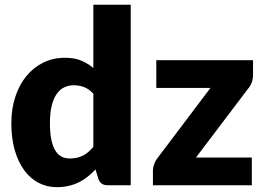

<svg xmlns="http://www.w3.org/2000/svg" viewBox="-20 -768 1097 796"><path d="M27 0ZM426 0Q397 0 388 -26L376 -65.5Q360.5 -49 343.5 -35.5Q326.5 -22 306.8 -12.2Q287 -2.5 264.2 2.8Q241.5 8 215 8Q174.5 8 140 -10Q105.5 -28 80.5 -62Q55.5 -96 41.2 -145.2Q27 -194.5 27 -257.5Q27 -315.5 43 -365.2Q59 -415 88.2 -451.2Q117.5 -487.5 158.5 -508Q199.5 -528.5 249 -528.5Q289 -528.5 316.8 -516.8Q344.5 -505 367 -486V-748.5H522V0ZM269 -111Q286 -111 299.8 -114.2Q313.5 -117.5 325 -123.5Q336.5 -129.5 346.8 -138.5Q357 -147.5 367 -159.5V-379.5Q349 -399 328.8 -406.8Q308.5 -414.5 286 -414.5Q264.5 -414.5 246.5 -406Q228.5 -397.5 215.2 -378.8Q202 -360 194.5 -330Q187 -300 187 -257.5Q187 -216.5 193 -188.5Q199 -160.5 209.8 -143.2Q220.5 -126 235.5 -118.5Q250.5 -111 269 -111ZM1029 -456.5Q1029 -440.5 1023.5 -425.5Q1018 -410.5 1009 -401L792.5 -115H1024V0H614V-63Q614 -72.5 619 -87Q624 -101.5 634 -114L852.5 -403.5H628V-518.5H1029Z"/></svg>

Font: Lato Black
Style: Regular
Weight: 900
Designer: Lukasz Dziedzic
Foundry: tyPoland Lukasz Dziedzic
Version: Version 2.007; 2014-02-27